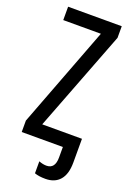

<svg xmlns="http://www.w3.org/2000/svg" viewBox="-170 -774 700 1026"><g transform="rotate(20 180.5 -261.0)"><path d="M230 192Q192 192 168 183V115Q191 124 211 124Q260 124 260 60V0H26V-65L244 -638H30V-714H335V-648L115 -76H341V59Q341 125 312 158.5Q283 192 230 192Z"/></g></svg>

Font: Noto Sans ExtraCondensed
Style: Regular
Weight: 400
Width: 2
Designer: Monotype Design Team
Foundry: Monotype Imaging Inc.
Version: Version 2.013; ttfautohint (v1.8.4.7-5d5b)